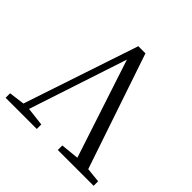

<svg xmlns="http://www.w3.org/2000/svg" viewBox="-180 -889 1059 1059"><g transform="rotate(45 349.5 -359.5)"><path d="M3.9 0V-35.2L95.7 -46.9L320.3 -718.8H376L604.5 -43.9L690.4 -35.2V0H411.1V-35.2L517.6 -45.9L328.1 -622.1L138.7 -47.9L247.1 -35.2V0Z"/></g></svg>

Font: Bpmf GenRyu Min R
Style: R
Weight: 400
Foundry: But Ko
Version: Version 1.320